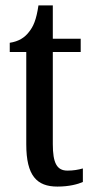

<svg xmlns="http://www.w3.org/2000/svg" viewBox="-20 -679 343 709"><path d="M192 10C236 10 268 1 286 -7V-57C268 -52 251 -49 229 -49C190 -49 175 -77 175 -147V-487H278V-536H175V-659H122C114 -605 103 -581 87 -561C71 -540 49 -526 16 -521V-487H77V-146C77 -30 116 10 192 10Z"/></svg>

Font: Noto Serif Tamil ExtraCondensed Medium
Style: Italic
Weight: 500
Width: 2
Italic angle: -12°
Designer: Indian Type Foundry, Tom Grace, and the Monotype Design Team
Foundry: Monotype Imaging Inc.
Version: Version 2.003